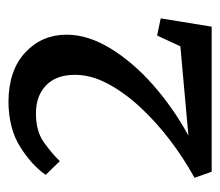

<svg xmlns="http://www.w3.org/2000/svg" viewBox="-53 -890 520 454"><g transform="rotate(-90 207.0 -663.0)"><path d="M13.5 -463Q59 -488 102.8 -521.2Q146.5 -554.5 181.2 -592.2Q216 -630 236.8 -669.5Q257.5 -709 257 -746.5Q257 -790 232.2 -814Q207.5 -838 165.5 -838Q123.5 -838 96.8 -818.8Q70 -799.5 53 -781.5L20.5 -815Q43 -847.5 86.2 -875Q129.5 -902.5 193.5 -903Q268 -902.5 310 -863.2Q352 -824 352 -765.5Q352 -715 319.5 -661.8Q287 -608.5 232.8 -560.8Q178.5 -513 113.5 -477.5L324.5 -496.5L350 -551.5L390.5 -543L371 -422.5H28Z"/></g></svg>

Font: Merriweather Text
Style: Regular
Weight: 400
Designer: Eben Sorkin
Foundry: Eben Sorkin
Version: Version 2.100; ttfautohint (v1.7.19-72a1) -l 8 -r 50 -G 200 